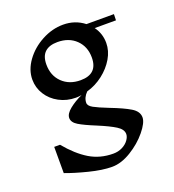

<svg xmlns="http://www.w3.org/2000/svg" viewBox="-144 -651 927 1025"><g transform="rotate(-20 320.0 -138.5)"><path d="M483 -465Q514 -423 514 -370Q514 -325 489 -282.5Q464 -240 422 -207.5Q380 -175 330 -161Q304 -135 304 -105Q304 -88 329.5 -74Q355 -60 411 -38Q484 -10 522 13Q560 36 560 70Q560 100 521.5 147Q483 194 426.5 228.5Q370 263 318 263Q263 263 188 244Q113 225 63 206V57H96Q154 127 213.5 163Q273 199 348 199Q376 199 399 187.5Q422 176 435 158Q448 140 448 124Q448 97 414.5 76Q381 55 316 28Q252 2 221.5 -16.5Q191 -35 191 -60Q191 -84 222 -109Q253 -134 295 -153Q279 -150 262 -150Q211 -150 168 -173Q125 -196 100.5 -235Q76 -274 76 -320Q76 -375 113 -426Q150 -477 209 -508.5Q268 -540 330 -540Q398 -540 449 -500H605L604 -465ZM415 -323Q415 -385 375 -424Q335 -463 270 -463Q223 -463 198.5 -440Q174 -417 174 -370Q174 -307 214 -268Q254 -229 318 -229Q415 -229 415 -323Z"/></g></svg>

Font: Inknut Antiqua Light
Style: Regular
Weight: 300
Designer: Claus Eggers Sørensen
Foundry: Claus Eggers Sørensen
Version: Version 1.003; ttfautohint (v1.8.2) -l 8 -r 50 -G 200 -x 14 